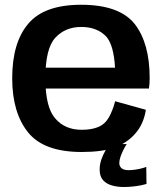

<svg xmlns="http://www.w3.org/2000/svg" viewBox="-20 -618 678 787"><path d="M315 5V-86Q246 -86 206.5 -132.5Q166 -178 166 -297Q166 -420 207 -463.5Q247.5 -507.5 313 -507.5Q379.5 -507.5 417 -466.5Q446.5 -430.5 451.5 -340.5H152.5V-255H590.5Q593.5 -274.5 593.5 -298Q593.5 -441.5 531.5 -520.5Q468.5 -598.5 312.5 -598.5Q161.5 -598.5 96 -521Q30 -443.5 30 -297Q30 -156.5 95 -75.5Q159.5 5 315 5ZM315 -86V5Q398.5 5 449 -13Q499.5 -31 534 -70Q568.5 -108.5 578 -168L452 -203Q442.5 -166.5 427 -138Q411 -109.5 383 -97.5Q355 -86 315 -86ZM486.5 148.5Q508 148.5 527.5 146.2Q547 144 561.5 140.8Q576 137.5 580.5 136L579.5 66Q574 68.5 562 71.8Q550 75 535.2 77.2Q520.5 79.5 507 79.5Q487.5 79.5 478.2 71.5Q469 63.5 469 50Q469 38.5 474.2 23.5Q479.5 8.5 486.8 -5.8Q494 -20 499.5 -27.5H430.5Q423 -19 413.2 -2.8Q403.5 13.5 396 34.2Q388.5 55 388.5 77Q388.5 105 402.5 120.5Q416.5 136 439 142.2Q461.5 148.5 486.5 148.5Z"/></svg>

Font: Anybody Thin SemiBold
Style: Regular
Weight: 600
Version: Version 1.113;gftools[0.9.25]